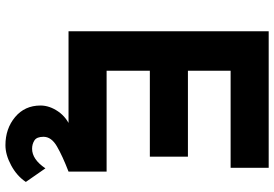

<svg xmlns="http://www.w3.org/2000/svg" viewBox="-171 -605 1008 706"><g transform="rotate(90 333.0 -252.0)"><path d="M95 -736H597V-596H240V-439H556V-299H240V-140H611V0H95ZM514 232Q453 232 410.5 196.5Q368 161 368 103Q368 70 390 38Q412 6 453 -10L611 0Q554 22 518.5 42.5Q483 63 483 92Q483 117 496.5 125.5Q510 134 527 134Q566 134 599 85L649 157Q627 190 588 211Q549 232 514 232Z"/></g></svg>

Font: Reem Kufi
Style: Regular
Weight: 400
Designer: Khaled Hosny
Version: Version 1.6